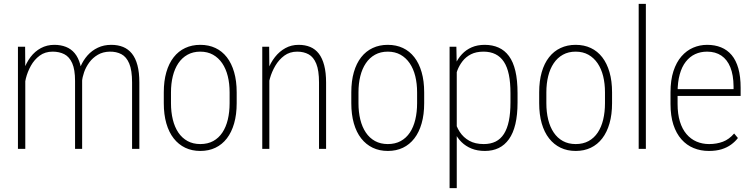

<svg xmlns="http://www.w3.org/2000/svg" viewBox="-20 -770 3896 993"><path d="M110.8 -417V0H72.8V-528.3H109.9ZM104.5 -305.7 86.4 -328.1Q89.8 -370.1 102.8 -407.7Q115.7 -445.3 137.9 -474.9Q160.2 -504.4 191.4 -521.2Q222.7 -538.1 261.2 -538.1Q293.9 -538.1 320.8 -527.6Q347.7 -517.1 366.2 -494.9Q384.8 -472.7 394.8 -437Q404.8 -401.4 404.8 -351.1V0H368.2V-351.1Q368.2 -410.6 353.3 -443.6Q338.4 -476.6 312.5 -489.7Q286.6 -502.9 252.4 -502.9Q212.9 -502.9 185.1 -482.2Q157.2 -461.4 139.6 -429.7Q122.1 -397.9 113.8 -364.5Q105.5 -331.1 104.5 -305.7ZM404.3 -348.6 379.4 -357.9Q382.8 -393.6 396.5 -425.8Q410.2 -458 432.6 -483.4Q455.1 -508.8 486.1 -523.4Q517.1 -538.1 555.2 -538.1Q589.8 -538.1 616.7 -527.1Q643.6 -516.1 662.4 -492.7Q681.2 -469.2 690.9 -432.4Q700.7 -395.5 700.7 -343.3V0H663.1V-343.3Q663.1 -406.7 648.4 -441.4Q633.8 -476.1 607.9 -489.7Q582 -503.4 547.9 -502.9Q512.7 -502.4 486.1 -486.8Q459.5 -471.2 441.9 -447.3Q424.3 -423.3 415 -396.7Q405.8 -370.1 404.3 -348.6Z M827.1 -236.3V-292.5Q827.1 -351.1 840.3 -396.7Q853.5 -442.4 878.2 -473.9Q902.8 -505.4 937.7 -521.7Q972.7 -538.1 1015.6 -538.1Q1059.6 -538.1 1094.2 -521.7Q1128.9 -505.4 1153.3 -473.9Q1177.7 -442.4 1190.9 -396.7Q1204.1 -351.1 1204.1 -292.5V-236.3Q1204.1 -177.7 1190.9 -131.8Q1177.7 -85.9 1153.3 -54.2Q1128.9 -22.5 1094.2 -5.9Q1059.6 10.7 1016.1 10.7Q972.7 10.7 938 -5.9Q903.3 -22.5 878.4 -54.2Q853.5 -85.9 840.3 -131.8Q827.1 -177.7 827.1 -236.3ZM864.3 -292.5V-236.3Q864.3 -190.4 873.8 -151.6Q883.3 -112.8 902.3 -84.5Q921.4 -56.2 950 -40.5Q978.5 -24.9 1016.1 -24.9Q1054.2 -24.9 1082.8 -40.5Q1111.3 -56.2 1130.1 -84.5Q1148.9 -112.8 1158.2 -151.6Q1167.5 -190.4 1167.5 -236.3V-292.5Q1167.5 -337.9 1158 -376.2Q1148.4 -414.6 1129.2 -442.9Q1109.9 -471.2 1081.5 -487.1Q1053.2 -502.9 1015.6 -502.9Q978.5 -502.9 950 -487.1Q921.4 -471.2 902.3 -442.9Q883.3 -414.6 873.8 -376.2Q864.3 -337.9 864.3 -292.5Z M1373 -415.5V0H1336.4V-528.3H1372.1ZM1365.7 -305.7 1348.1 -328.1Q1351.1 -370.1 1365 -407.7Q1378.9 -445.3 1402.1 -474.9Q1425.3 -504.4 1456.1 -521.2Q1486.8 -538.1 1524.4 -538.1Q1558.1 -538.1 1584.5 -527.1Q1610.8 -516.1 1628.9 -492.7Q1647 -469.2 1656.7 -432.1Q1666.5 -395 1666.5 -342.8V0H1629.9V-343.3Q1629.9 -405.8 1615.7 -440.4Q1601.6 -475.1 1576.2 -489Q1550.8 -502.9 1517.1 -502.9Q1478.5 -502.9 1450.4 -482.2Q1422.4 -461.4 1403.8 -429.7Q1385.3 -397.9 1376 -364.5Q1366.7 -331.1 1365.7 -305.7Z M1796.9 -236.3V-292.5Q1796.9 -351.1 1810.1 -396.7Q1823.2 -442.4 1847.9 -473.9Q1872.6 -505.4 1907.5 -521.7Q1942.4 -538.1 1985.4 -538.1Q2029.3 -538.1 2064 -521.7Q2098.6 -505.4 2123 -473.9Q2147.5 -442.4 2160.6 -396.7Q2173.8 -351.1 2173.8 -292.5V-236.3Q2173.8 -177.7 2160.6 -131.8Q2147.5 -85.9 2123 -54.2Q2098.6 -22.5 2064 -5.9Q2029.3 10.7 1985.8 10.7Q1942.4 10.7 1907.7 -5.9Q1873 -22.5 1848.1 -54.2Q1823.2 -85.9 1810.1 -131.8Q1796.9 -177.7 1796.9 -236.3ZM1834 -292.5V-236.3Q1834 -190.4 1843.5 -151.6Q1853 -112.8 1872.1 -84.5Q1891.1 -56.2 1919.7 -40.5Q1948.2 -24.9 1985.8 -24.9Q2023.9 -24.9 2052.5 -40.5Q2081.1 -56.2 2099.9 -84.5Q2118.7 -112.8 2127.9 -151.6Q2137.2 -190.4 2137.2 -236.3V-292.5Q2137.2 -337.9 2127.7 -376.2Q2118.2 -414.6 2098.9 -442.9Q2079.6 -471.2 2051.3 -487.1Q2022.9 -502.9 1985.4 -502.9Q1948.2 -502.9 1919.7 -487.1Q1891.1 -471.2 1872.1 -442.9Q1853 -414.6 1843.5 -376.2Q1834 -337.9 1834 -292.5Z M2342.3 -426.8V203.1H2305.2V-528.3H2340.3ZM2656.7 -288.1V-240.2Q2656.7 -175.8 2645.5 -128.4Q2634.3 -81.1 2612.3 -50.3Q2590.3 -19.5 2559.1 -4.4Q2527.8 10.7 2487.8 10.7Q2449.2 10.7 2418.9 -1.5Q2388.7 -13.7 2366.7 -35.4Q2344.7 -57.1 2331.5 -85.7Q2318.4 -114.3 2313 -146.5V-367.2Q2319.8 -404.3 2333.7 -435.5Q2347.7 -466.8 2369.1 -489.7Q2390.6 -512.7 2419.9 -525.4Q2449.2 -538.1 2486.8 -538.1Q2526.9 -538.1 2558.6 -523.9Q2590.3 -509.8 2612.3 -480Q2634.3 -450.2 2645.5 -402.8Q2656.7 -355.5 2656.7 -288.1ZM2620.1 -240.2V-288.1Q2620.1 -343.3 2611.8 -383.5Q2603.5 -423.8 2586.2 -450.2Q2568.8 -476.6 2542.5 -489.7Q2516.1 -502.9 2481 -502.9Q2442.4 -502.9 2415.8 -489.3Q2389.2 -475.6 2372.1 -453.4Q2355 -431.2 2345.5 -406.2Q2335.9 -381.3 2331.5 -358.9V-150.4Q2339.4 -116.2 2357.9 -87.6Q2376.5 -59.1 2407 -42Q2437.5 -24.9 2481.9 -24.9Q2517.1 -24.9 2543.2 -37.8Q2569.3 -50.8 2586.4 -77.6Q2603.5 -104.5 2611.8 -145Q2620.1 -185.5 2620.1 -240.2Z M2768.6 -236.3V-292.5Q2768.6 -351.1 2781.7 -396.7Q2794.9 -442.4 2819.6 -473.9Q2844.2 -505.4 2879.2 -521.7Q2914.1 -538.1 2957 -538.1Q3001 -538.1 3035.6 -521.7Q3070.3 -505.4 3094.7 -473.9Q3119.1 -442.4 3132.3 -396.7Q3145.5 -351.1 3145.5 -292.5V-236.3Q3145.5 -177.7 3132.3 -131.8Q3119.1 -85.9 3094.7 -54.2Q3070.3 -22.5 3035.6 -5.9Q3001 10.7 2957.5 10.7Q2914.1 10.7 2879.4 -5.9Q2844.7 -22.5 2819.8 -54.2Q2794.9 -85.9 2781.7 -131.8Q2768.6 -177.7 2768.6 -236.3ZM2805.7 -292.5V-236.3Q2805.7 -190.4 2815.2 -151.6Q2824.7 -112.8 2843.8 -84.5Q2862.8 -56.2 2891.4 -40.5Q2919.9 -24.9 2957.5 -24.9Q2995.6 -24.9 3024.2 -40.5Q3052.7 -56.2 3071.5 -84.5Q3090.3 -112.8 3099.6 -151.6Q3108.9 -190.4 3108.9 -236.3V-292.5Q3108.9 -337.9 3099.4 -376.2Q3089.8 -414.6 3070.6 -442.9Q3051.3 -471.2 3022.9 -487.1Q2994.6 -502.9 2957 -502.9Q2919.9 -502.9 2891.4 -487.1Q2862.8 -471.2 2843.8 -442.9Q2824.7 -414.6 2815.2 -376.2Q2805.7 -337.9 2805.7 -292.5Z M3320.3 -750V0H3283.2V-750Z M3646 10.7Q3603.5 10.7 3567.4 -4.2Q3531.2 -19 3504.4 -49.3Q3477.5 -79.6 3462.6 -125.2Q3447.8 -170.9 3447.8 -232.4V-292.5Q3447.8 -355.5 3462.9 -401.9Q3478 -448.2 3504.4 -478.5Q3530.8 -508.8 3564.9 -523.4Q3599.1 -538.1 3637.2 -538.1Q3677.2 -538.1 3709.2 -525.1Q3741.2 -512.2 3763.9 -485.4Q3786.6 -458.5 3798.6 -416.3Q3810.5 -374 3810.5 -315.4V-273.9H3470.7V-309.1H3773.9V-323.2Q3773.4 -381.8 3757.3 -421.9Q3741.2 -461.9 3710.7 -482.4Q3680.2 -502.9 3637.2 -502.9Q3603 -502.9 3575.2 -490Q3547.4 -477.1 3526.9 -450.9Q3506.3 -424.8 3495.4 -385Q3484.4 -345.2 3484.4 -292.5V-232.4Q3484.4 -180.7 3496.3 -141.6Q3508.3 -102.5 3530.3 -76.7Q3552.2 -50.8 3582.3 -37.8Q3612.3 -24.9 3647.5 -24.9Q3686.5 -24.9 3718.8 -37.1Q3751 -49.3 3776.9 -79.6L3796.4 -56.2Q3782.2 -37.6 3761.2 -22.2Q3740.2 -6.8 3711.9 2Q3683.6 10.7 3646 10.7Z"/></svg>

Font: Roboto Condensed ExtraLight
Style: Regular
Weight: 250
Designer: Christian Robertson
Foundry: Google
Version: Version 3.008; 2023